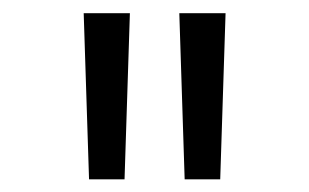

<svg xmlns="http://www.w3.org/2000/svg" viewBox="-20 -748 480 298"><path d="M118.2 -469.7H173.3L181.6 -727.5H109.9ZM266.6 -469.7H321.8L330.1 -727.5H258.3Z"/></svg>

Font: Raveo Light
Style: Regular
Weight: 300
Designer: Jakub Foglar, Rasmus Andersson (Inter)
Foundry: Jakubfoglar.com
Version: Version 1.100;Glyphs 3.2.3 (3260)